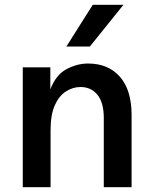

<svg xmlns="http://www.w3.org/2000/svg" viewBox="-20 -781 637 801"><path d="M529 0H413V-289Q413 -353 386.5 -385.5Q360 -418 316 -418Q284 -418 255 -399.5Q226 -381 208.5 -341.5Q191 -302 191 -238V0H75V-500H190V-408Q213 -469 257.5 -492.5Q302 -516 347 -516Q432 -516 480.5 -460.5Q529 -405 529 -301ZM495 -761 355 -587H257L367 -761Z"/></svg>

Font: Wix Madefor Text SemiBold
Style: Regular
Weight: 600
Designer: Dalton Maag Ltd
Foundry: Dalton Maag Ltd
Version: Version 3.100